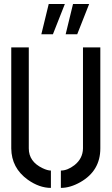

<svg xmlns="http://www.w3.org/2000/svg" viewBox="-20 -916 548 941"><path d="M301.8 -748 337.9 -896.5H417L358.4 -748ZM182.6 -748 218.8 -896.5H297.9L239.3 -748ZM35.2 -188.5V-683.6H121.1V-188.5Q121.1 -124 188.5 -91.8Q212.9 -80.1 229.5 -80.1V4.9Q172.9 4.9 116.2 -35.2Q36.1 -92.8 35.2 -188.5ZM278.3 4.9V-80.1Q310.5 -80.1 344.7 -106.4Q385.7 -138.7 386.7 -188.5V-683.6H471.7V-188.5Q471.7 -79.1 374 -23.4Q324.2 4.9 278.3 4.9Z"/></svg>

Font: Post No Bills Colombo SemiBold
Style: Regular
Weight: 600
Designer: Kosala Senevirathne, Siva Puranthara, Lasantha Premarathna, Tharique Azeez
Foundry: Mooniak
Version: Version 1.220 ; ttfautohint (v1.6)